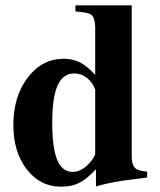

<svg xmlns="http://www.w3.org/2000/svg" viewBox="-20 -682 596 716"><path d="M528.8 -42V-20L467.8 -12.2Q397 -3.9 337.9 13.2V-50.8Q303.7 -14.2 275.4 0Q247.1 14.2 208 14.2Q129.9 14.2 79.8 -50.5Q29.8 -115.2 29.8 -215.8Q29.8 -322.3 83.3 -392.6Q136.7 -462.9 217.8 -462.9Q251.5 -462.9 277.6 -449.7Q303.7 -436.5 335 -402.8V-582Q333.5 -616.7 321 -626.5Q308.6 -636.2 261.2 -639.2V-662.1H471.2V-99.1Q471.2 -68.4 483.2 -56.2Q495.1 -43.9 528.8 -42ZM335 -109.9V-348.1Q325.2 -375 304 -391.6Q282.7 -408.2 257.8 -408.2Q214.8 -408.2 194.8 -363.5Q174.8 -318.8 174.8 -224.1Q174.8 -130.4 193.4 -85.7Q211.9 -41 251 -41Q283.7 -41 314 -74.2Q335 -98.6 335 -109.9Z"/></svg>

Font: Accordance
Style: Bold
Weight: 700
Version: Version 1.2 (build January 31, 2020) Miklal Software Solutio